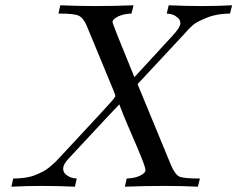

<svg xmlns="http://www.w3.org/2000/svg" viewBox="-20 -703 894 723"><path d="M22.9 0 29.8 -30.8Q53.7 -30.8 75 -33.9Q96.2 -37.1 113 -43.9Q129.9 -50.8 141.8 -56.9Q153.8 -63 168 -75Q182.1 -86.9 188 -92.5Q193.8 -98.1 207 -112.5Q220.2 -127 224.1 -130.9Q286.1 -197.8 356 -272.9Q413.1 -334 414.1 -339.8Q415 -344.7 407.2 -362.8L306.2 -606.9Q293.9 -634.8 277.6 -643.3Q261.2 -651.9 205.1 -651.9H200.2L207 -683.1Q272.9 -680.2 338.9 -680.2Q410.6 -680.2 482.9 -683.1L475.1 -651.9Q445.3 -650.9 424.6 -640.9Q403.8 -630.9 403.8 -620.1Q403.8 -612.3 485.8 -413.1H486.8L630.9 -569.8Q658.7 -599.6 659.2 -615.2Q659.2 -621.1 656.5 -627.4Q653.8 -633.8 641.4 -642.3Q628.9 -650.9 607.9 -651.9L615.2 -683.1Q678.2 -680.2 741.2 -680.2Q797.4 -680.2 854 -683.1L846.2 -651.9Q797.4 -651.9 759.3 -636.5Q721.2 -621.1 707 -609.1Q692.9 -597.2 670.9 -571.8L498 -386.2Q502 -377.4 624 -81.1Q639.2 -45.9 655 -38.3Q670.9 -30.8 729 -30.8H732.9L725.1 0Q668 -2.9 599.1 -2.9Q524.9 -2.9 450.2 0L457 -29.8V-30.8Q487.8 -31.7 507.8 -41.7Q527.8 -51.8 527.8 -61.8Q527.8 -71.8 512.5 -109.9Q497.1 -147.9 470.5 -209Q443.8 -270 429.2 -310.1Q416 -296.9 235.8 -103Q217.8 -83 217.8 -67.9Q217.8 -62 220.5 -55.4Q223.1 -48.8 235.6 -40.5Q248 -32.2 269 -30.8L262.2 0Q199.2 -2.9 136.2 -2.9Q80.1 -2.9 22.9 0Z"/></svg>

Font: CMU Classical Serif
Style: Italic
Weight: 500
Italic angle: -14.04°
Version: Version 0.7.0